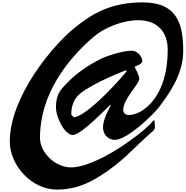

<svg xmlns="http://www.w3.org/2000/svg" viewBox="-20 -1346 1544 1597"><path d="M589.4 -370.6C589.4 -382.8 572.8 -384.3 572.8 -397C573.2 -458 590.8 -523.4 648.4 -569.3C756.8 -656.2 1020 -760.7 1028.8 -760.7C1032.2 -760.7 1034.7 -759.3 1034.7 -755.9C1034.7 -748.5 708 -370.6 589.4 -370.6ZM934.6 -182.6C1037.1 -182.6 1252 -387.7 1304.7 -457.5C1379.9 -557.6 1503.9 -724.1 1503.9 -920.4C1503.9 -1126 1466.8 -1326.2 1168 -1326.2C905.3 -1326.2 750.5 -1235.8 599.6 -1113.8C415 -964.8 61.5 -540.5 61.5 -168.5C61.5 28.3 241.7 231 453.1 231C599.1 231 705.6 183.1 798.8 126C997.6 4.9 1079.6 -106 1254.9 -258.8C1265.6 -267.6 1268.6 -280.3 1268.6 -297.4C1268.6 -307.1 1267.1 -315.4 1267.1 -327.1C1267.1 -340.3 1264.6 -345.2 1260.7 -345.2C1253.4 -345.2 1241.2 -326.2 1235.8 -320.8C1168.9 -253.9 1125 -222.2 1048.3 -167C888.2 -51.8 691.9 46.4 572.3 46.4C437.5 46.4 312.5 -77.6 312.5 -199.7C312.5 -556.6 531.7 -842.8 755.9 -1037.6C843.8 -1113.8 994.1 -1177.7 1132.8 -1177.7C1293 -1177.7 1375 -1075.7 1375 -932.1C1375 -772.5 1341.3 -610.4 1239.3 -492.7C1183.6 -429.2 1112.8 -389.2 1049.3 -389.2C1024.9 -389.2 1004.9 -406.7 1004.9 -432.1C1005.4 -524.9 1138.2 -647 1138.2 -688.5C1138.2 -720.7 1111.3 -765.1 1099.6 -790.5C1117.2 -799.8 1163.6 -813.5 1163.6 -838.4C1163.6 -860.8 1136.7 -924.3 1072.3 -924.3C1001.5 -924.3 862.3 -878.9 817.9 -856C710 -800.3 614.7 -738.3 528.3 -646C493.2 -608.4 445.3 -565.9 445.3 -456.5C445.3 -363.3 521 -223.1 585.4 -223.1C659.7 -223.1 890.6 -473.1 897.5 -473.1C900.4 -473.1 901.4 -472.2 901.4 -470.7C901.4 -464.8 836.9 -365.2 836.9 -285.6C836.9 -225.1 882.3 -182.6 934.6 -182.6Z"/></svg>

Font: Bodega Script
Style: Medium
Weight: 500
Italic angle: 39.7°
Version: Version 001.000